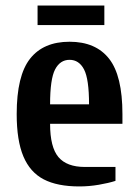

<svg xmlns="http://www.w3.org/2000/svg" viewBox="-20 -660 500 690"><path d="M115 -570V-640H355V-570ZM40 -250Q40 -388 88 -449Q136 -510 230 -510Q324 -510 372 -449Q420 -388 420 -250V-215H160Q160 -131 190 -95.5Q220 -60 285 -60H395V-10Q370 -2 335 4Q300 10 265 10Q186 10 137 -15.5Q88 -41 64 -98Q40 -155 40 -250ZM300 -285Q300 -376 282 -410.5Q264 -445 230 -445Q196 -445 178 -410.5Q160 -376 160 -285Z"/></svg>

Font: Cuprum
Style: Bold
Weight: 700
Designer: Jovanny Lemonad
Foundry: Jovanny Lemonad
Version: Version 2.000